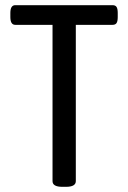

<svg xmlns="http://www.w3.org/2000/svg" viewBox="-20 -720 494 742"><path d="M183 -20V-624H39Q20 -624 20 -654V-670Q20 -700 39 -700H415Q426 -700 430.5 -693Q435 -686 435 -670V-654Q435 -638 430.5 -631Q426 -624 415 -624H273V-20Q273 2 235 2H221Q183 2 183 -20Z"/></svg>

Font: Asap Condensed
Style: Regular
Weight: 400
Designer: Pablo Cosgaya
Foundry: Omnibus-Type
Version: Version 1.010; ttfautohint (v1.8)